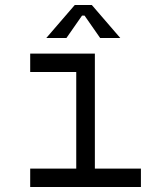

<svg xmlns="http://www.w3.org/2000/svg" viewBox="-20 -743 640 763"><path d="M100 -73V0H540V-73H357V-530H100V-457H283V-73ZM244 -592 306 -681H316L378 -592H458L345 -723H277L164 -592Z"/></svg>

Font: Fliege Mono Light
Style: Regular
Weight: 300
Version: Version 0.020;Glyphs 3.3 (3306)